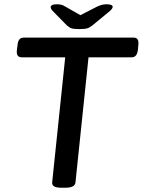

<svg xmlns="http://www.w3.org/2000/svg" viewBox="-20 -876 668 898"><path d="M266 2Q222 2 224 -23L285 -608H81Q55 -608 59 -642L62 -665Q65 -700 90 -700H606Q631 -700 627 -666L625 -643Q621 -608 596 -608H394L333 -23Q331 2 286 2ZM478 -856Q507 -856 507 -844Q507 -834 486 -818L412 -757Q400 -747 388 -743.5Q376 -740 351 -740Q326 -740 315 -743.5Q304 -747 293 -757L233 -818Q224 -827 220.5 -832.5Q217 -838 217 -842Q217 -848 223.5 -852Q230 -856 246 -856Q257 -856 266 -854Q275 -852 286 -845L356 -805L434 -845Q447 -851 457 -853.5Q467 -856 478 -856Z"/></svg>

Font: Asap Semi Expanded Semi Expanded Medium
Style: Italic
Weight: 500
Width: 6
Italic angle: -6°
Designer: Pablo Cosgaya
Foundry: Omnibus-Type
Version: Version 3.001; ttfautohint (v1.8.4.7-5d5b)